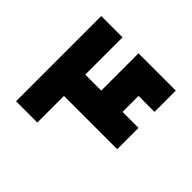

<svg xmlns="http://www.w3.org/2000/svg" viewBox="-146 -810 996 996"><g transform="rotate(45 351.5 -312.5)"><path d="M234.4 -195.3V0H78.1V-625H234.4V-351.6H351.6V-625H625V-468.8H507.8V-351.6H625V-195.3Z"/></g></svg>

Font: Sorena-Fanum Normal
Style: Regular
Weight: 400
Designer: Mohammad Darvishi
Version: Version 1.000;March 20, 2024;FontCreator 15.0.0.2958 64-bit